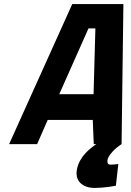

<svg xmlns="http://www.w3.org/2000/svg" viewBox="-20 -710 645 946"><path d="M551 205Q533 208 515 211Q499 213 481 214.5Q463 216 447 216Q424 216 405.5 209.5Q387 203 375 190.5Q363 178 359 160.5Q355 143 360 120Q365 98 376 79Q387 60 401 45Q415 30 429.5 18.5Q444 7 455 0H442L437 -119H215L163 0H25L336 -690H588L579 -1H580V0H579Q576 2 565.5 9.5Q555 17 544 27.5Q533 38 523 51Q513 64 510 76Q508 86 510.5 93.5Q513 101 524 101Q526 101 532.5 101Q539 101 546 100Q554 99 563 98ZM272 -246H441L450 -570H416Z"/></svg>

Font: Panefresco 999wt
Style: Italic
Weight: 900
Version: Version 1.001